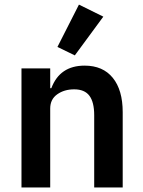

<svg xmlns="http://www.w3.org/2000/svg" viewBox="-20 -822 627 842"><path d="M308.1 -579.1 231.9 -616.2 326.2 -801.8 433.1 -749ZM74.2 0V-522H200.2V-435.1H205.1Q242.2 -534.2 351.1 -534.2Q431.2 -534.2 474.6 -480.7Q518.1 -427.2 518.1 -330.1V0H393.1V-316.9Q393.1 -374 372.1 -402.1Q351.1 -430.2 305.2 -430.2Q261.7 -430.2 231 -408.4Q200.2 -386.7 200.2 -346.2V0Z"/></svg>

Font: Anuphan SemiBold
Style: Bold
Weight: 600
Designer: Mike Abbink, Paul van der Laan, Pieter van Rosmalen, Mint Tantisuwanna
Foundry: Bold Monday; Cadson Demak
Version: Version 3.002;hotconv 1.0.109;makeotfexe 2.5.65596